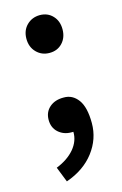

<svg xmlns="http://www.w3.org/2000/svg" viewBox="-106 -535 488 765"><g transform="rotate(-15 137.5 -152.0)"><path d="M139.2 -2Q108.4 -2 86.4 -21.5Q64.9 -41 64.9 -73.2Q64.9 -105.5 87.4 -125Q109.9 -144.5 146 -144Q182.1 -144.5 205.1 -113.3Q228 -82 228 -16.6Q228 48.8 187 102.5Q146 156.2 71.8 182.1L46.9 119.1Q94.7 100.1 122.1 67.9Q148.9 35.6 147.9 -2ZM138.2 -330.1Q106 -330.1 84.5 -352.1Q63 -374 63 -408.2Q63 -442.4 84.5 -463.9Q106 -485.4 138.2 -485.8Q170.9 -485.8 191.4 -463.9Q211.9 -442.4 211.9 -408.2Q211.9 -374 191.4 -352.1Q170.9 -330.1 138.2 -330.1Z"/></g></svg>

Font: SourceSansPro-Semibold
Style: Regular
Weight: 600
Designer: Paul D. Hunt
Foundry: Adobe Systems Incorporated
Version: Version 2.020;PS 2.0;hotconv 1.0.86;makeotf.lib2.5.63406